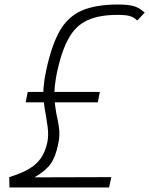

<svg xmlns="http://www.w3.org/2000/svg" viewBox="-20 -832 662 852"><path d="M22 0 21 -46Q76 -63 109.5 -83Q143 -103 162 -131Q181 -159 190 -200Q193 -216 193.5 -231.5Q194 -247 191.5 -268Q189 -289 184 -318Q177 -353 174 -383Q171 -413 173.5 -445.5Q176 -478 185 -520Q209 -632 245.5 -695.5Q282 -759 344 -785.5Q406 -812 504 -812Q551 -812 576 -804Q601 -796 622 -776L589 -741Q579 -751 567.5 -756.5Q556 -762 540.5 -764Q525 -766 502 -766Q421 -766 369 -742.5Q317 -719 285.5 -663.5Q254 -608 233 -512Q226 -476 223 -447Q220 -418 222 -390Q224 -362 230 -328Q237 -297 240.5 -274.5Q244 -252 243.5 -232.5Q243 -213 238 -192Q227 -137 205 -105.5Q183 -74 133 -45L474 -46L464 0ZM94 -378 103 -424H423L414 -378Z"/></svg>

Font: Victor Mono Thin
Style: Italic
Weight: 100
Italic angle: -12°
Monospace: yes
Designer: Rune Bjørnerås
Version: Version 1.561;gftools[0.9.30]